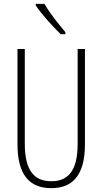

<svg xmlns="http://www.w3.org/2000/svg" viewBox="-20 -1035 533 999"><path d="M211 -1015H166V-1007C198 -958 258 -894 296 -857H320V-868C283 -912 243 -961 211 -1015ZM422 -284V-780H384V-287C384 -139 329 -92 247 -92C160 -92 109 -145 109 -287V-780H71V-284C71 -126 133 -56 247 -56C348 -56 422 -112 422 -284Z"/></svg>

Font: Noto Sans Malayalam UI ExtraCondensed ExtraLight
Style: Regular
Weight: 200
Width: 2
Designer: Jelle Bosma - Monotype Design Team
Foundry: Monotype Imaging Inc.
Version: Version 2.104